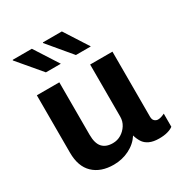

<svg xmlns="http://www.w3.org/2000/svg" viewBox="-172 -870 969 1014"><g transform="rotate(-30 312.0 -363.5)"><path d="M233 10Q154 10 108.5 -33.5Q63 -77 63 -161V-511H200V-191Q200 -139 221.5 -115Q243 -91 285 -91Q313 -91 336 -105Q359 -119 373.5 -142Q388 -165 388 -193V-511H524V-115Q524 -96 533.5 -88Q543 -80 554 -80Q564 -80 574.5 -83.5Q585 -87 595 -92V-12Q582 -2 560.5 4Q539 10 509 10Q474 10 450.5 -1Q427 -12 415 -31.5Q403 -51 397 -73Q372 -34 328 -12Q284 10 233 10ZM348 -592 229 -734 231 -737H346L439 -592ZM165 -592 45 -734 47 -737H163L256 -592Z"/></g></svg>

Font: Chivo Medium SemiBold
Style: Regular
Weight: 600
Version: Version 2.002